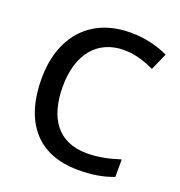

<svg xmlns="http://www.w3.org/2000/svg" viewBox="-132 -887 897 958"><g transform="rotate(20 316.5 -408.0)"><path d="M400 -682C461 -682 515 -662 561 -641L601 -731C544 -759 473 -775 401 -775C181 -775 60 -624 60 -408C60 -185 166 -41 386 -41C464 -41 518 -51 574 -72V-165C515 -146 460 -134 399 -134C247 -134 173 -238 173 -407C173 -578 258 -682 400 -682Z"/></g></svg>

Font: Noto Sans Tamil UI Medium
Style: Regular
Weight: 500
Designer: Jelle Bosma - Monotype Design Team
Foundry: Monotype Imaging Inc.
Version: Version 2.004